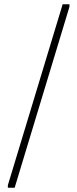

<svg xmlns="http://www.w3.org/2000/svg" viewBox="-20 -802 363 904"><path d="M275 -782H307V-770L49 82H17V70Z"/></svg>

Font: Phudu Medium
Style: Regular
Weight: 500
Version: Version 1.005;gftools[0.9.23]